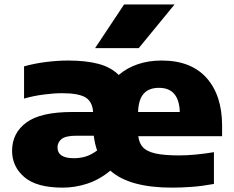

<svg xmlns="http://www.w3.org/2000/svg" viewBox="-20 -828 1044 858"><path d="M260.5 10.5Q143.5 10.5 88.8 -36.5Q34 -83.5 34 -154Q34 -233.5 97.8 -280.5Q161.5 -327.5 302.5 -327.5H396Q393 -374 361.8 -392.8Q330.5 -411.5 257 -411.5Q221.5 -411.5 175 -405.5Q128.5 -399.5 87.5 -387.5V-531.5Q136.5 -545 187.5 -551.2Q238.5 -557.5 284.5 -557.5Q363 -557.5 419.2 -542.8Q475.5 -528 510.5 -493Q546.5 -524 595 -540.8Q643.5 -557.5 702.5 -557.5Q833.5 -557.5 903 -479.8Q972.5 -402 972.5 -266V-219.5H598Q601.5 -188.5 618.8 -169.8Q636 -151 674.8 -142.2Q713.5 -133.5 781.5 -133.5Q816 -133.5 857 -137.5Q898 -141.5 936 -148V-6Q884.5 3.5 838 7Q791.5 10.5 749 10.5Q558 10.5 473 -65.5Q426 -26 371.5 -7.8Q317 10.5 260.5 10.5ZM690.5 -435.5Q645.5 -435.5 622.2 -409.5Q599 -383.5 597 -327.5H783.5Q780 -435.5 690.5 -435.5ZM310 -121Q338 -121 362.8 -128.5Q387.5 -136 414 -155.5Q403.5 -185.5 399 -221.5H321Q273.5 -221.5 255.2 -206.8Q237 -192 237 -169Q237 -121 310 -121ZM405 -613 534.5 -808H760L600 -613Z"/></svg>

Font: Encode Sans Expanded Expanded ExtraBold
Style: Regular
Weight: 800
Width: 7
Designer: Multiple Designers
Foundry: Impallari Type
Version: Version 3.000; ttfautohint (v1.8.3) -l 8 -r 50 -G 200 -x 14 